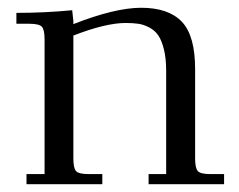

<svg xmlns="http://www.w3.org/2000/svg" viewBox="-20 -472 613 492"><path d="M22 -411.1V-439Q94.7 -439 165 -445.8L168 -418V-410.2Q274.9 -452.1 341.8 -452.1Q411.6 -452.1 445.8 -416.5Q480 -380.9 480 -294.9V-65.9Q480 -41 487.1 -33.4Q494.1 -25.9 519 -25.9H554.2V0H360.8V-25.9H405.8V-290Q405.8 -322.3 400.1 -345.2Q394.5 -368.2 385.7 -381.1Q377 -394 362.5 -401.6Q348.1 -409.2 334.5 -411.1Q320.8 -413.1 301.8 -413.1Q251 -413.1 168 -380.9V-65.9Q168 -41 175 -33.4Q182.1 -25.9 207 -25.9H242.2V0H47.9V-25.9H94.2V-371.1Q94.2 -396 87.2 -403.6Q80.1 -411.1 55.2 -411.1Z"/></svg>

Font: Dihjauti
Style: Regular
Weight: 400
Designer: T. Christopher White
Version: Version 3.0.0